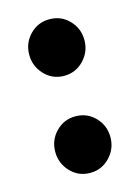

<svg xmlns="http://www.w3.org/2000/svg" viewBox="-80 -498 404 556"><g transform="rotate(-15 122.0 -220.0)"><path d="M122 10.5Q87 10.5 63.2 -14.8Q39.5 -40 39.5 -74.5Q39.5 -109.5 63.5 -134.2Q87.5 -159 122 -159Q157.5 -159 181.2 -134.2Q205 -109.5 205 -74.5Q205 -40 181 -14.8Q157 10.5 122 10.5ZM122 -280.5Q87 -280.5 63.2 -305.8Q39.5 -331 39.5 -365.5Q39.5 -400.5 63.5 -425.2Q87.5 -450 122 -450Q157.5 -450 181.2 -425.2Q205 -400.5 205 -365.5Q205 -331 181 -305.8Q157 -280.5 122 -280.5Z"/></g></svg>

Font: Fraunces 72pt Soft SemiBold
Style: Regular
Weight: 600
Version: Version 1.000;[b76b70a41]